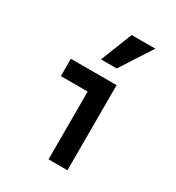

<svg xmlns="http://www.w3.org/2000/svg" viewBox="-193 -937 967 1055"><g transform="rotate(30 290.0 -410.0)"><path d="M397 -540H107V-430H277V0H397ZM481 -820H331L252 -620H352Z"/></g></svg>

Font: CommitMono-dimboump
Style: Bold
Weight: 700
Monospace: yes
Designer: Eigil Nikolajsen
Foundry: Eigil Nikolajsen
Version: Version 1.143